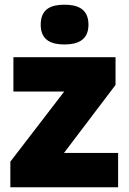

<svg xmlns="http://www.w3.org/2000/svg" viewBox="-20 -796 547 816"><path d="M254 -776C198 -776 153 -759 153 -691C153 -625 198 -607 254 -607C309 -607 356 -625 356 -691C356 -759 309 -776 254 -776ZM482 0V-146H252L471 -435V-553H37V-407H253L24 -109V0Z"/></svg>

Font: Noto Sans Lao UI Blk
Style: Regular
Weight: 900
Designer: Monotype Design Team
Foundry: Monotype Imaging Inc.
Version: Version 2.000